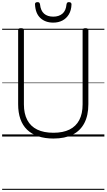

<svg xmlns="http://www.w3.org/2000/svg" viewBox="-20 -1279 998 1799"><path d="M481 19Q400 19 338 -2Q276 -23 234 -63.5Q192 -104 171 -164Q150 -224 150 -303V-996Q150 -1006 156 -1010.5Q162 -1015 176 -1015Q191 -1015 197.5 -1010.5Q204 -1006 204 -996V-301Q204 -214 235.5 -154.5Q267 -95 328.5 -65Q390 -35 481 -35Q570 -35 631 -65Q692 -95 723 -154.5Q754 -214 754 -301V-996Q754 -1006 760.5 -1010.5Q767 -1015 781 -1015Q808 -1015 808 -996V-303Q808 -198 770.5 -126Q733 -54 660.5 -17.5Q588 19 481 19ZM479 -1067Q405 -1067 358.5 -1110Q312 -1153 308 -1238Q307 -1248 313 -1253.5Q319 -1259 332 -1259Q344 -1259 348.5 -1253.5Q353 -1248 355 -1238Q361 -1179 393 -1151Q425 -1123 479 -1123Q532 -1123 565 -1151Q598 -1179 603 -1238Q605 -1248 609.5 -1253.5Q614 -1259 625 -1259Q638 -1259 644 -1253.5Q650 -1248 650 -1238Q648 -1182 625 -1144Q602 -1106 564.5 -1086.5Q527 -1067 479 -1067ZM0 490H958V500H0ZM0 -20H958V0H0ZM0 -505H958V-500H0ZM0 -1010H958V-1000H0Z"/></svg>

Font: Playwrite NG Modern Guides
Style: Regular
Weight: 400
Designer: Veronika Burian, José Scaglione
Foundry: TypeTogether
Version: Version 1.003